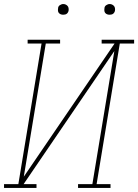

<svg xmlns="http://www.w3.org/2000/svg" viewBox="-38 -932 685 952"><path d="M143 0H-18V-19H53L168 -716H99V-735H260V-716H189L80 -56L530 -716H466V-735H627V-716H556L441 -19H510V0H349V-19H420L529 -679L79 -19H143ZM505 -859Q499 -859 493.5 -861Q488 -863 484 -867.5Q480 -872 479.5 -878.5Q479 -885 480 -891Q480 -896 482.5 -900Q485 -904 489 -906.5Q493 -909 497 -910.5Q501 -912 506 -912Q512 -912 517.5 -909.5Q523 -907 527 -902.5Q531 -898 532 -891.5Q533 -885 532 -879Q531 -874 528.5 -870Q526 -866 522.5 -863.5Q519 -861 514.5 -860Q510 -859 505 -859ZM275 -859Q269 -859 263.5 -861Q258 -863 254 -867.5Q250 -872 249.5 -878.5Q249 -885 250 -891Q250 -896 252.5 -900Q255 -904 259 -906.5Q263 -909 267 -910.5Q271 -912 276 -912Q282 -912 287.5 -909.5Q293 -907 297 -902.5Q301 -898 302 -891.5Q303 -885 302 -879Q301 -874 298.5 -870Q296 -866 292.5 -863.5Q289 -861 284.5 -860Q280 -859 275 -859Z"/></svg>

Font: Iosevka HT Thin Extended
Style: Italic
Weight: 100
Width: 7
Italic angle: -9°
Monospace: yes
Designer: Belleve Invis
Foundry: Belleve Invis
Version: Version 32.3.0; ttfautohint (v1.8.4)